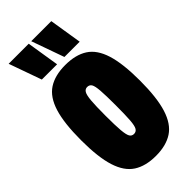

<svg xmlns="http://www.w3.org/2000/svg" viewBox="-292 -1003 1076 1076"><g transform="rotate(-45 246.5 -464.5)"><path d="M247 10Q166 10 114 -23.5Q62 -57 37 -135.5Q12 -214 12 -349Q12 -484 36.5 -563Q61 -642 113 -676Q165 -710 247 -710Q329 -710 381 -676.5Q433 -643 457.5 -564.5Q482 -486 482 -352Q482 -217 457 -137.5Q432 -58 380 -24Q328 10 247 10ZM247 -164Q264 -164 273 -178.5Q282 -193 285 -233.5Q288 -274 288 -351Q288 -428 285 -468Q282 -508 273.5 -522Q265 -536 247 -536Q231 -536 222 -521.5Q213 -507 209.5 -467Q206 -427 206 -349Q206 -271 209.5 -231.5Q213 -192 221.5 -178Q230 -164 247 -164ZM276 -745 207 -939H366L397 -745ZM97 -745 28 -939H187L218 -745Z"/></g></svg>

Font: Georama Condensed Black
Style: Regular
Weight: 900
Width: 3
Designer: Jean-Baptiste Levee
Foundry: Production Type
Version: Version 1.000